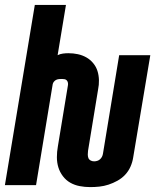

<svg xmlns="http://www.w3.org/2000/svg" viewBox="-29 -755 649 783"><path d="M339 8Q317 8 296 4Q275 0 257.5 -10Q240 -20 227.5 -36.5Q215 -53 209 -72.5Q203 -92 203 -114Q203 -136 207 -158L248 -407Q249 -412 248 -417.5Q247 -423 243.5 -427Q240 -431 234.5 -432Q229 -433 224 -433Q218 -433 212 -432.5Q206 -432 200.5 -429.5Q195 -427 191 -422Q187 -417 186 -412L118 0H-9L113 -735H240L206 -530Q216 -535 227.5 -536.5Q239 -538 250 -538Q270 -538 288.5 -534Q307 -530 323 -521Q339 -512 351 -497.5Q363 -483 368.5 -465.5Q374 -448 374.5 -428.5Q375 -409 371 -390L330 -140Q329 -133 329 -125Q329 -117 331.5 -110.5Q334 -104 340.5 -100.5Q347 -97 355 -97Q361 -97 367.5 -99Q374 -101 379 -105.5Q384 -110 387 -116Q390 -122 391 -129L457 -530H584L514 -112Q511 -93 503 -75Q495 -57 481.5 -42.5Q468 -28 450 -18Q432 -8 413.5 -2Q395 4 376.5 6Q358 8 339 8Z"/></svg>

Font: Iosevka Curly XBdEx
Style: Italic
Weight: 800
Width: 7
Italic angle: -9°
Monospace: yes
Designer: Belleve Invis
Foundry: Belleve Invis
Version: Version 11.1.0; ttfautohint (v1.8.3)